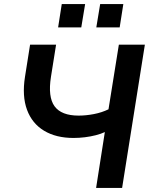

<svg xmlns="http://www.w3.org/2000/svg" viewBox="-20 -925 737 945"><path d="M453 0 496 -275Q477 -266 451.5 -259.5Q426 -253 398 -249.5Q370 -246 342 -246Q256 -246 197 -281.5Q138 -317 113 -384.5Q88 -452 103 -547L128 -705H256L231 -548Q215 -448 248.5 -402Q282 -356 367 -356Q403 -356 442 -363.5Q481 -371 514 -387L565 -705H693L581 0ZM454 -790 473 -905H587L569 -790ZM266 -790 284 -905H399L380 -790Z"/></svg>

Font: Nunito Sans 12pt
Style: Bold Italic
Weight: 700
Italic angle: -9°
Designer: Vernon Adams
Foundry: Vernon Adams
Version: Version 3.101;gftools[0.9.27]